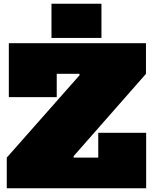

<svg xmlns="http://www.w3.org/2000/svg" viewBox="-20 -1002 814 1022"><path d="M16 -163 403 -601V-634L757 -609L372 -171V-135ZM757 -772V-609H282V-485H27V-772ZM503 -295H758V0H16V-163H503ZM254 -982H520V-800H254Z"/></svg>

Font: Hepta Slab ExtraLight Black
Style: Regular
Weight: 900
Version: Version 1.102